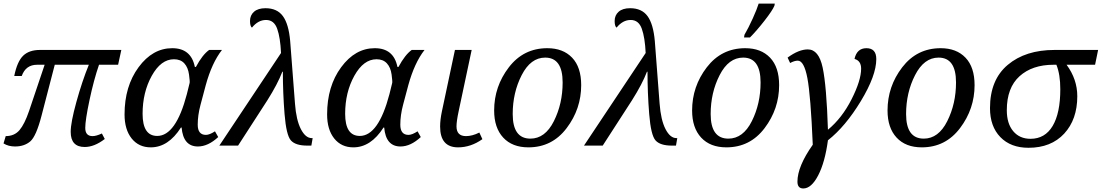

<svg xmlns="http://www.w3.org/2000/svg" viewBox="-31 -816 6174 1076"><path d="M630.9 -453.1H523.9Q494.6 -368.2 470.7 -255.6Q446.8 -143.1 446.8 -99.1Q446.8 -53.2 487.8 -53.2Q507.8 -53.2 540 -67.9L556.2 -37.1Q497.6 7.8 443.8 7.8Q365.2 7.8 365.2 -77.1Q365.2 -129.4 397.2 -245.1Q429.2 -360.8 466.8 -453.1H275.9L202.1 -168.9Q171.9 -51.8 138.4 -23.4Q105 4.9 53.2 4.9Q16.1 4.9 -11.2 -12.2L1 -53.2Q49.8 -53.2 78.4 -86.9Q106.9 -120.6 131.8 -193.8L219.2 -453.1H176.8Q113.3 -453.1 90.8 -390.1H48.8Q65.4 -471.7 98.9 -503.9Q132.3 -536.1 192.9 -536.1H648.9Z M986.8 -101.1H982.9Q912.1 9.8 814 9.8Q746.6 9.8 706.8 -40Q667 -89.8 667 -174.8Q667 -332.5 745.6 -439.2Q824.2 -545.9 934.1 -545.9Q1040 -545.9 1061 -440.9H1066.9Q1103.5 -509.3 1141.1 -536.1H1212.9Q1156.2 -463.4 1122.1 -338.9L1092.8 -229Q1077.1 -170.4 1077.1 -117.2Q1077.1 -60.1 1123 -60.1Q1143.1 -60.1 1173.8 -80.1L1191.9 -47.9Q1134.8 4.9 1078.1 4.9Q996.1 4.9 986.8 -101.1ZM1016.1 -288.1 1031.7 -351.1Q1033.7 -358.4 1028.3 -398.2Q1022.9 -438 1002 -460.9Q981 -483.9 943.8 -483.9Q871.1 -483.9 819.6 -391.4Q768.1 -298.8 768.1 -178.2Q768.1 -54.2 850.1 -54.2Q954.6 -54.2 1016.1 -288.1Z M1543.9 -519Q1540 -605 1522.5 -654.5Q1504.9 -704.1 1460 -704.1Q1415.5 -704.1 1380.9 -661.1Q1370.1 -669.4 1370.1 -698.2Q1370.1 -730.5 1392.6 -750.2Q1415 -770 1457 -770Q1522 -770 1554.4 -725.6Q1586.9 -681.2 1595.2 -585.9L1622.1 -235.8Q1628.9 -143.6 1655 -92.8Q1681.2 -42 1716.3 -42H1721.2L1713.9 0H1690.9Q1625 0 1599.1 -29.3Q1573.2 -58.6 1563.7 -177Q1554.2 -295.4 1554.2 -414.1H1551.3Q1524.9 -345.2 1467.3 -253.9L1303.2 0H1198.2Z M2122.1 -101.1H2118.2Q2047.4 9.8 1949.2 9.8Q1881.8 9.8 1842 -40Q1802.2 -89.8 1802.2 -174.8Q1802.2 -332.5 1880.9 -439.2Q1959.5 -545.9 2069.3 -545.9Q2175.3 -545.9 2196.3 -440.9H2202.1Q2238.8 -509.3 2276.4 -536.1H2348.1Q2291.5 -463.4 2257.3 -338.9L2228 -229Q2212.4 -170.4 2212.4 -117.2Q2212.4 -60.1 2258.3 -60.1Q2278.3 -60.1 2309.1 -80.1L2327.1 -47.9Q2270 4.9 2213.4 4.9Q2131.3 4.9 2122.1 -101.1ZM2151.4 -288.1 2167 -351.1Q2168.9 -358.4 2163.6 -398.2Q2158.2 -438 2137.2 -460.9Q2116.2 -483.9 2079.1 -483.9Q2006.3 -483.9 1954.8 -391.4Q1903.3 -298.8 1903.3 -178.2Q1903.3 -54.2 1985.4 -54.2Q2089.8 -54.2 2151.4 -288.1Z M2612.3 -536.1 2539.6 -193.8Q2527.3 -136.2 2527.3 -107.9Q2527.3 -53.2 2580.6 -53.2Q2615.7 -53.2 2655.3 -73.2L2672.4 -36.1Q2607.4 9.8 2536.1 9.8Q2435.5 9.8 2435.5 -106.9Q2435.5 -144.5 2445.3 -190.9L2518.6 -536.1Z M3036.1 -545.9Q3124.5 -545.9 3175.3 -492.7Q3226.1 -439.5 3226.1 -338.9Q3226.1 -205.6 3144.5 -97.9Q3063 9.8 2930.2 9.8Q2839.8 9.8 2789.1 -44.9Q2738.3 -99.6 2738.3 -196.8Q2738.3 -331.5 2820.6 -438.7Q2902.8 -545.9 3036.1 -545.9ZM2941.4 -39.1Q3023.9 -39.1 3073 -137Q3122.1 -234.9 3122.1 -354Q3122.1 -493.2 3024.4 -493.2Q2942.9 -493.2 2892.6 -395Q2842.3 -296.9 2842.3 -176.8Q2842.3 -39.1 2941.4 -39.1Z M3587.4 -519Q3583.5 -605 3565.9 -654.5Q3548.3 -704.1 3503.4 -704.1Q3459 -704.1 3424.3 -661.1Q3413.6 -669.4 3413.6 -698.2Q3413.6 -730.5 3436 -750.2Q3458.5 -770 3500.5 -770Q3565.4 -770 3597.9 -725.6Q3630.4 -681.2 3638.7 -585.9L3665.5 -235.8Q3672.4 -143.6 3698.5 -92.8Q3724.6 -42 3759.8 -42H3764.6L3757.3 0H3734.4Q3668.5 0 3642.6 -29.3Q3616.7 -58.6 3607.2 -177Q3597.7 -295.4 3597.7 -414.1H3594.7Q3568.4 -345.2 3510.7 -253.9L3346.7 0H3241.7Z M4145.5 -545.9Q4233.9 -545.9 4284.7 -492.7Q4335.4 -439.5 4335.4 -338.9Q4335.4 -205.6 4253.9 -97.9Q4172.4 9.8 4039.6 9.8Q3949.2 9.8 3898.4 -44.9Q3847.7 -99.6 3847.7 -196.8Q3847.7 -331.5 3929.9 -438.7Q4012.2 -545.9 4145.5 -545.9ZM4050.8 -39.1Q4133.3 -39.1 4182.4 -137Q4231.4 -234.9 4231.4 -354Q4231.4 -493.2 4133.8 -493.2Q4052.2 -493.2 4002 -395Q3951.7 -296.9 3951.7 -176.8Q3951.7 -39.1 4050.8 -39.1ZM4141.1 -621.1Q4164.1 -660.6 4187.5 -712.4Q4210.9 -764.2 4220.7 -795.9H4311L4309.1 -784.2Q4298.8 -758.3 4253.7 -700.4Q4208.5 -642.6 4171.9 -606H4138.7Z M4608.9 -88.9Q4688 -154.3 4741.5 -260Q4794.9 -365.7 4794.9 -431.2Q4794.9 -475.6 4757.8 -485.8Q4771 -545.9 4824.7 -545.9Q4879.9 -545.9 4879.9 -484.9Q4879.9 -392.6 4793.5 -249.8Q4707 -106.9 4608.9 -29.8Q4592.3 93.8 4554.2 167Q4516.1 240.2 4470.7 240.2Q4438 240.2 4438 202.1Q4438 116.7 4523.9 -4.9Q4512.2 -280.8 4493.7 -378.4Q4475.1 -476.1 4439.9 -476.1Q4421.4 -476.1 4397 -462.9L4382.8 -493.2Q4445.3 -539.1 4496.1 -539.1Q4557.6 -539.1 4579.3 -437.3Q4601.1 -335.4 4608.9 -88.9Z M5240.7 -545.9Q5329.1 -545.9 5379.9 -492.7Q5430.7 -439.5 5430.7 -338.9Q5430.7 -205.6 5349.1 -97.9Q5267.6 9.8 5134.8 9.8Q5044.4 9.8 4993.7 -44.9Q4942.9 -99.6 4942.9 -196.8Q4942.9 -331.5 5025.1 -438.7Q5107.4 -545.9 5240.7 -545.9ZM5146 -39.1Q5228.5 -39.1 5277.6 -137Q5326.7 -234.9 5326.7 -354Q5326.7 -493.2 5229 -493.2Q5147.5 -493.2 5097.2 -395Q5046.9 -296.9 5046.9 -176.8Q5046.9 -39.1 5146 -39.1Z M6123 -536.1 6106 -453.1H5946.3Q6006.3 -371.6 6006.3 -276.9Q6006.3 -146.5 5932.9 -67.1Q5859.4 12.2 5732.9 12.2Q5633.3 12.2 5575.2 -47.6Q5517.1 -107.4 5517.1 -210Q5517.1 -368.7 5616.5 -452.4Q5715.8 -536.1 5878.9 -536.1ZM5889.2 -453.1H5873Q5753.9 -453.1 5682.6 -388.7Q5611.3 -324.2 5611.3 -198.2Q5611.3 -123.5 5647.2 -80.8Q5683.1 -38.1 5744.1 -38.1Q5825.2 -38.1 5868.2 -110.1Q5911.1 -182.1 5911.1 -315.9Q5911.1 -399.4 5889.2 -453.1Z"/></svg>

Font: Droid Serif
Style: Italic
Weight: 400
Italic angle: -12°
Designer: Monotype Design team
Foundry: Monotype Imaging Inc.
Version: Version 1.03